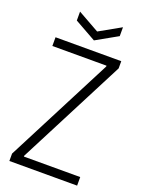

<svg xmlns="http://www.w3.org/2000/svg" viewBox="-169 -999 801 1076"><g transform="rotate(20 231.0 -461.0)"><path d="M115 -922 243 -850 371 -922V-869L243 -797L115 -869ZM29 -44 358 -683V-688H35V-740H427V-697L97 -56V-51H433V0H29Z"/></g></svg>

Font: Encode Sans Compressed
Style: Light
Weight: 300
Designer: Pablo Impallari, Andres Torresi
Foundry: Pablo Impallari, Andres Torresi
Version: Version 1.000; ttfautohint (v1.00) -l 8 -r 50 -G 200 -x 14 -